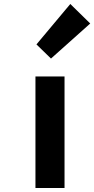

<svg xmlns="http://www.w3.org/2000/svg" viewBox="-20 -944 473 964"><path d="M158 0V-560H304V0ZM236 -650 163 -721 333 -924 433 -826Z"/></svg>

Font: NotoSansHansBold
Style: Bold
Weight: 700
Designer: Ryoko NISHIZUKA  (kana & ideographs); Paul D. Hunt (Latin, Greek & Cyrillic); Wenlong ZHANG  (bopomofo); Sandoll Communi
Foundry: Adobe Systems Incorporated
Version: Version 1.00;December 8, 2021;FontCreator 13.0.0.2675 64-bit